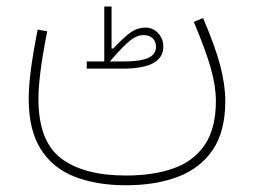

<svg xmlns="http://www.w3.org/2000/svg" viewBox="-20 -337 764 578"><path d="M293.9 -151.9V-317.4H315.9V-190.9H320.8Q356.9 -229 376.2 -241.5Q395.5 -253.9 418.9 -253.9Q440.4 -253.9 456.1 -237.1Q471.7 -220.2 471.7 -196.8Q471.7 -130.4 350.1 -130.4H241.2V-151.9ZM310.5 -151.9H350.1Q402.3 -151.9 426 -162.6Q449.7 -173.3 449.7 -196.3Q449.7 -211.9 439.5 -221.7Q429.2 -231.4 412.6 -231.4Q392.6 -231.4 372.3 -215.6Q352.1 -199.7 310.5 -151.9ZM563.5 -271 591.3 -282.7Q627.4 -198.7 642.8 -140.4Q658.2 -82 658.2 -32.7Q658.2 58.6 620.4 114.3Q582.5 169.9 515.4 195.3Q448.2 220.7 359.4 220.7Q269 220.7 203.1 194.3Q137.2 168 101.8 110.6Q66.4 53.2 66.4 -39.6Q66.4 -74.7 72.5 -123.5Q78.6 -172.4 93.3 -248L122.1 -242.7Q107.4 -167.5 101.6 -120.1Q95.7 -72.8 95.7 -39.6Q95.7 88.4 164.1 139.9Q232.4 191.4 358.9 191.4Q441.4 191.4 502.2 169.9Q563 148.4 596.4 99.1Q629.9 49.8 629.9 -33.2Q629.9 -78.1 614.3 -132.8Q598.6 -187.5 563.5 -271Z"/></svg>

Font: Estedad-FD Thin
Style: Regular
Weight: 100
Designer: Amin Abedi
Version: Version 7.3